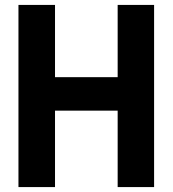

<svg xmlns="http://www.w3.org/2000/svg" viewBox="-20 -760 702 780"><path d="M55 0V-740H203.5V-446.5H458V-740H606V0H458V-310.5H203.5V0Z"/></svg>

Font: Encode Sans Condensed
Style: Bold
Weight: 700
Width: 3
Designer: Multiple Designers
Foundry: Impallari Type
Version: Version 2.000